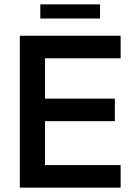

<svg xmlns="http://www.w3.org/2000/svg" viewBox="-20 -861 620 881"><path d="M71 0V-697H533.5V-593.5H186.5V-408.5H507V-305H186.5V-103.5H533.5V0ZM165 -776V-841H439V-776Z"/></svg>

Font: HK Grotesk SemiBold
Style: Regular
Weight: 600
Designer: Alfredo Marco Pradil
Foundry: Hanken Design Co.
Version: Version 3.001;FEAKit 1.0